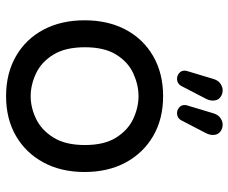

<svg xmlns="http://www.w3.org/2000/svg" viewBox="-82 -680 771 648"><g transform="rotate(90 304.0 -355.5)"><path d="M304 10Q227 10 169 -23.5Q111 -57 79.5 -116.5Q48 -176 48 -255Q48 -334 79.5 -393.5Q111 -453 169 -486.5Q227 -520 304 -520Q381 -520 438.5 -486.5Q496 -453 528 -393.5Q560 -334 560 -255Q560 -176 528 -116.5Q496 -57 438.5 -23.5Q381 10 304 10ZM304 -73Q342 -73 380 -91Q418 -109 443.5 -149.5Q469 -190 469 -256Q469 -322 443.5 -362Q418 -402 380 -419.5Q342 -437 304 -437Q266 -437 227.5 -419.5Q189 -402 164 -362Q139 -322 139 -256Q139 -190 164 -149.5Q189 -109 227.5 -91Q266 -73 304 -73ZM361 -567Q351 -567 342.5 -574Q334 -581 334 -592Q334 -597 335 -600L362 -690Q367 -706 378 -713.5Q389 -721 400 -721Q414 -721 424.5 -712.5Q435 -704 435 -688Q435 -676 428 -663L387 -584Q379 -567 361 -567ZM245 -567Q235 -567 226.5 -574Q218 -581 218 -592Q218 -597 219 -600L246 -690Q251 -706 262 -713.5Q273 -721 284 -721Q298 -721 308.5 -712.5Q319 -704 319 -688Q319 -676 312 -663L271 -584Q263 -567 245 -567Z"/></g></svg>

Font: Varela Round
Style: Regular
Weight: 400
Designer: Joe Prince, Avraham Cornfeld
Foundry: Joe Prince, Avraham Cornfeld
Version: Version 3.010; ttfautohint (v1.8.4.7-5d5b)